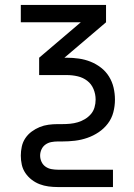

<svg xmlns="http://www.w3.org/2000/svg" viewBox="-20 -540 540 775"><path d="M436 215H213Q194 215 175.5 212.5Q157 210 140 203.5Q123 197 108 185.5Q93 174 82.5 158.5Q72 143 68 125Q64 107 64 88Q64 70 68 51.5Q72 33 82.5 17.5Q93 2 108 -9Q123 -20 140 -27Q157 -34 175.5 -36.5Q194 -39 213 -39H231Q247 -39 263 -40.5Q279 -42 294 -46.5Q309 -51 322.5 -59Q336 -67 346.5 -79Q357 -91 361.5 -106.5Q366 -122 366 -138Q366 -160 357.5 -180.5Q349 -201 332 -214Q315 -227 293.5 -232Q272 -237 250 -237H138V-307L306 -450H64V-520H408V-450L240 -307H250Q274 -307 298.5 -303.5Q323 -300 345.5 -291Q368 -282 387.5 -267Q407 -252 420 -231Q433 -210 438.5 -186Q444 -162 444 -138Q444 -112 437.5 -87Q431 -62 415.5 -41.5Q400 -21 378.5 -6.5Q357 8 332.5 16.5Q308 25 282.5 28Q257 31 231 31H213Q200 31 187 33.5Q174 36 163.5 43.5Q153 51 147.5 63Q142 75 142 88Q142 101 147.5 113Q153 125 163.5 132.5Q174 140 187 142.5Q200 145 213 145H436Z"/></svg>

Font: HulyMono
Style: Regular
Weight: 400
Monospace: yes
Designer: Belleve Invis
Foundry: Belleve Invis
Version: Version 33.2.5; ttfautohint (v1.8.4)